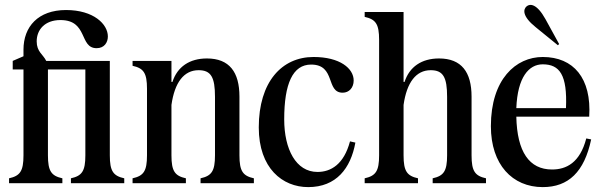

<svg xmlns="http://www.w3.org/2000/svg" viewBox="-20 -749 2453 785"><path d="M17 0H235V-20C190 -30 176 -49 176 -114V-465H329V-114C329 -49 315 -30 270 -20V0H488V-20C443 -30 429 -49 429 -114V-500H169C156 -527 130 -537 130 -580C130 -627 163 -667 227 -667C341 -667 303 -552 375 -552C407 -552 421 -576 421 -600C421 -650 363 -708 250 -708C136 -708 76 -640 76 -546V-519L32 -500V-465H76V-114C76 -49 62 -30 17 -20Z M522 0H740V-20C695 -30 681 -49 681 -114V-320C694 -412 732 -462 792 -462C843 -462 859 -433 859 -353V-114C859 -49 845 -30 800 -20V0H1018V-20C973 -30 959 -49 959 -114V-354C959 -454 918 -510 826 -510C755 -510 705 -476 685 -414H681V-500H522V-480C567 -470 581 -451 581 -386V-114C581 -49 567 -30 522 -20Z M1240 16C1355 16 1414 -61 1433 -166L1411 -171C1386 -77 1333 -46 1278 -46C1190 -46 1142 -139 1142 -261C1142 -407 1177 -485 1252 -485C1354 -485 1311 -370 1381 -370C1407 -370 1426 -390 1426 -420C1426 -469 1370 -516 1262 -516C1132 -516 1038 -414 1038 -228C1038 -61 1135 16 1240 16Z M1471 0H1689V-20C1644 -30 1630 -49 1630 -114V-320C1643 -412 1681 -462 1741 -462C1792 -462 1808 -433 1808 -353V-114C1808 -49 1794 -30 1749 -20V0H1967V-20C1922 -30 1908 -49 1908 -114V-354C1908 -454 1867 -510 1775 -510C1704 -510 1654 -476 1634 -414H1630V-700H1471V-680C1516 -670 1530 -651 1530 -586V-114C1530 -49 1516 -30 1471 -20Z M2199 16C2304 16 2369 -46 2397 -179L2377 -183C2351 -83 2295 -56 2237 -56C2144 -56 2094 -128 2091 -272H2389C2399 -429 2325 -516 2199 -516C2089 -516 1987 -425 1987 -233C1987 -76 2075 16 2199 16ZM2091 -307C2096 -433 2142 -486 2199 -486C2268 -486 2300 -443 2294 -307ZM2133 -723C2119 -711 2114 -683 2170 -638L2261 -564L2266 -569L2210 -671C2175 -734 2147 -735 2133 -723Z"/></svg>

Font: RL Madena
Style: Regular
Weight: 400
Designer: I Kadek Wantara Putra
Foundry: Roughlines ID
Version: Version 1.000;Glyphs 3.1.2 (3151)